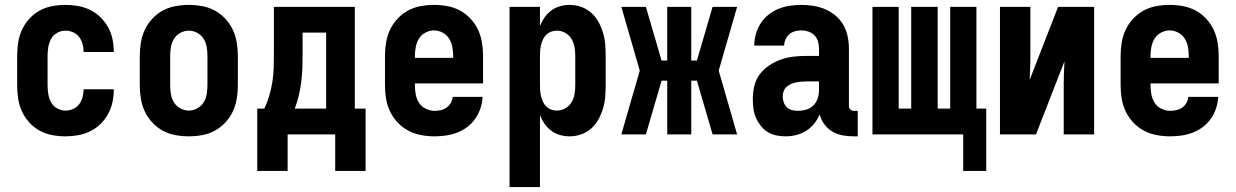

<svg xmlns="http://www.w3.org/2000/svg" viewBox="-20 -548 5040 783"><path d="M247 8Q220 8 193 3Q166 -2 142 -15Q118 -28 99.5 -48.5Q81 -69 69.5 -94Q58 -119 54 -146Q50 -173 50 -200V-320Q50 -347 54 -374Q58 -401 69.5 -426Q81 -451 99.5 -471.5Q118 -492 142 -505Q166 -518 193 -523Q220 -528 247 -528Q273 -528 298.5 -523.5Q324 -519 347.5 -507.5Q371 -496 389.5 -478Q408 -460 420.5 -437.5Q433 -415 438.5 -389.5Q444 -364 444 -338V-336H321V-337Q321 -353 316.5 -369Q312 -385 302.5 -397.5Q293 -410 278 -416.5Q263 -423 247 -423Q229 -423 213 -414Q197 -405 188.5 -389.5Q180 -374 177 -356Q174 -338 174 -320V-200Q174 -182 177 -164Q180 -146 188.5 -130.5Q197 -115 213 -106Q229 -97 247 -97Q263 -97 278 -103.5Q293 -110 302.5 -122.5Q312 -135 316.5 -151Q321 -167 321 -183V-184H444V-182Q444 -156 438.5 -130.5Q433 -105 420.5 -82.5Q408 -60 389.5 -42Q371 -24 347.5 -12.5Q324 -1 298.5 3.5Q273 8 247 8Z M750 8Q723 8 695.5 3Q668 -2 644 -15Q620 -28 601 -48.5Q582 -69 570.5 -93.5Q559 -118 554.5 -145.5Q550 -173 550 -200V-320Q550 -347 554.5 -374.5Q559 -402 570.5 -426.5Q582 -451 601 -471.5Q620 -492 644 -505Q668 -518 695.5 -523Q723 -528 750 -528Q777 -528 804.5 -523Q832 -518 856 -505Q880 -492 899 -471.5Q918 -451 929.5 -426.5Q941 -402 945.5 -374.5Q950 -347 950 -320V-200Q950 -173 945.5 -145.5Q941 -118 929.5 -93.5Q918 -69 899 -48.5Q880 -28 856 -15Q832 -2 804.5 3Q777 8 750 8ZM750 -97Q768 -97 784.5 -106Q801 -115 810.5 -130.5Q820 -146 823 -164Q826 -182 826 -200V-320Q826 -338 823 -356Q820 -374 810.5 -389.5Q801 -405 784.5 -414Q768 -423 750 -423Q732 -423 715.5 -414Q699 -405 689.5 -389.5Q680 -374 677 -356Q674 -338 674 -320V-200Q674 -182 677 -164Q680 -146 689.5 -130.5Q699 -115 715.5 -106Q732 -97 750 -97Z M1029 149V-105H1058Q1070 -130 1078 -157.5Q1086 -185 1090.5 -212.5Q1095 -240 1096 -268.5Q1097 -297 1097 -325V-520H1427V-105H1471V149H1347V0H1153V149ZM1310 -105V-415H1214V-325Q1214 -297 1213 -269Q1212 -241 1208.5 -213.5Q1205 -186 1198.5 -158.5Q1192 -131 1182 -105Z M1752 8Q1725 8 1697.5 3Q1670 -2 1645.5 -15Q1621 -28 1602 -48Q1583 -68 1571 -93Q1559 -118 1554.5 -145Q1550 -172 1550 -200V-320Q1550 -347 1554.5 -374.5Q1559 -402 1570.5 -426.5Q1582 -451 1601 -471.5Q1620 -492 1644 -505Q1668 -518 1695.5 -523Q1723 -528 1750 -528Q1777 -528 1804.5 -523Q1832 -518 1856 -505Q1880 -492 1899 -471.5Q1918 -451 1929.5 -426.5Q1941 -402 1945.5 -374.5Q1950 -347 1950 -320V-208H1672V-200Q1672 -181 1675.5 -162.5Q1679 -144 1689 -128.5Q1699 -113 1716.5 -104.5Q1734 -96 1752 -96Q1765 -96 1778 -99Q1791 -102 1801.5 -109.5Q1812 -117 1818.5 -128.5Q1825 -140 1826 -153H1948Q1947 -130 1939.5 -107Q1932 -84 1918.5 -64.5Q1905 -45 1886 -30.5Q1867 -16 1845 -7.5Q1823 1 1799.5 4.5Q1776 8 1752 8ZM1672 -312H1828V-320Q1828 -338 1824.5 -356.5Q1821 -375 1811.5 -390.5Q1802 -406 1785 -415Q1768 -424 1750 -424Q1732 -424 1715 -415Q1698 -406 1688.5 -390.5Q1679 -375 1675.5 -356.5Q1672 -338 1672 -320Z M2058 215V-520H2182V-442Q2189 -460 2200.5 -476.5Q2212 -493 2228 -505Q2244 -517 2263.5 -522.5Q2283 -528 2303 -528Q2327 -528 2350 -520Q2373 -512 2391 -496Q2409 -480 2420.5 -459Q2432 -438 2439 -415Q2446 -392 2448 -368Q2450 -344 2450 -320V-200Q2450 -176 2448 -152Q2446 -128 2439 -105Q2432 -82 2420.5 -61Q2409 -40 2391 -24Q2373 -8 2350 0Q2327 8 2303 8Q2283 8 2263.5 2.5Q2244 -3 2228 -15Q2212 -27 2200.5 -43.5Q2189 -60 2182 -78V215ZM2251 -97Q2269 -97 2285 -106Q2301 -115 2310.5 -130.5Q2320 -146 2323 -164Q2326 -182 2326 -200V-320Q2326 -338 2323 -356Q2320 -374 2310.5 -389.5Q2301 -405 2285 -414Q2269 -423 2251 -423Q2239 -423 2228 -419Q2217 -415 2208.5 -407Q2200 -399 2195 -388.5Q2190 -378 2187 -366.5Q2184 -355 2183 -343.5Q2182 -332 2182 -320V-200Q2182 -188 2183 -176.5Q2184 -165 2187 -153.5Q2190 -142 2195 -131.5Q2200 -121 2208.5 -113Q2217 -105 2228 -101Q2239 -97 2251 -97Z M2514 0 2589 -260 2514 -520H2614L2678 -301H2701V-520H2799V-301H2822L2886 -520H2986L2911 -260L2986 0H2886L2822 -219H2799V0H2701V-219H2678L2614 0Z M3184 8Q3164 8 3145 4Q3126 0 3110 -10Q3094 -20 3082 -35.5Q3070 -51 3062.5 -68.5Q3055 -86 3052.5 -105.5Q3050 -125 3050 -144Q3050 -170 3056 -196.5Q3062 -223 3078 -244.5Q3094 -266 3116.5 -281Q3139 -296 3164 -305Q3189 -314 3216 -317Q3243 -320 3269 -320H3320V-349Q3320 -364 3316 -378.5Q3312 -393 3302 -403.5Q3292 -414 3277.5 -419Q3263 -424 3248 -424Q3235 -424 3222 -420.5Q3209 -417 3199 -408.5Q3189 -400 3183.5 -387.5Q3178 -375 3178 -362H3056Q3056 -386 3062.5 -409Q3069 -432 3082 -452.5Q3095 -473 3114 -488Q3133 -503 3155 -512Q3177 -521 3200.5 -524.5Q3224 -528 3248 -528Q3273 -528 3298 -524Q3323 -520 3346 -510Q3369 -500 3388.5 -483.5Q3408 -467 3420 -445Q3432 -423 3437 -398.5Q3442 -374 3442 -349V-115Q3442 -107 3448 -101.5Q3454 -96 3461 -96H3478V8H3461Q3439 8 3416.5 4Q3394 0 3374.5 -11.5Q3355 -23 3341.5 -41.5Q3328 -60 3323 -81Q3314 -61 3300 -43.5Q3286 -26 3267.5 -14.5Q3249 -3 3227.5 2.5Q3206 8 3184 8ZM3234 -96Q3251 -96 3268 -101Q3285 -106 3297 -118Q3309 -130 3314.5 -146.5Q3320 -163 3320 -180V-216H3269Q3258 -216 3247.5 -215Q3237 -214 3226.5 -212Q3216 -210 3206 -205.5Q3196 -201 3188 -194Q3180 -187 3176 -176.5Q3172 -166 3172 -155Q3172 -143 3176 -131Q3180 -119 3189 -110.5Q3198 -102 3210 -99Q3222 -96 3234 -96Z M3908 149V0H3538V-520H3645V-105H3696V-520H3804V-105H3855V-520H3962V-105H4002V149Z M4058 0V-520H4182V-312Q4182 -289 4181 -266.5Q4180 -244 4179 -222L4295 -520H4442V0H4318V-208Q4318 -231 4319 -253.5Q4320 -276 4321 -298L4205 0Z M4752 8Q4725 8 4697.5 3Q4670 -2 4645.5 -15Q4621 -28 4602 -48Q4583 -68 4571 -93Q4559 -118 4554.5 -145Q4550 -172 4550 -200V-320Q4550 -347 4554.5 -374.5Q4559 -402 4570.5 -426.5Q4582 -451 4601 -471.5Q4620 -492 4644 -505Q4668 -518 4695.5 -523Q4723 -528 4750 -528Q4777 -528 4804.5 -523Q4832 -518 4856 -505Q4880 -492 4899 -471.5Q4918 -451 4929.5 -426.5Q4941 -402 4945.5 -374.5Q4950 -347 4950 -320V-208H4672V-200Q4672 -181 4675.5 -162.5Q4679 -144 4689 -128.5Q4699 -113 4716.5 -104.5Q4734 -96 4752 -96Q4765 -96 4778 -99Q4791 -102 4801.5 -109.5Q4812 -117 4818.5 -128.5Q4825 -140 4826 -153H4948Q4947 -130 4939.5 -107Q4932 -84 4918.5 -64.5Q4905 -45 4886 -30.5Q4867 -16 4845 -7.5Q4823 1 4799.5 4.5Q4776 8 4752 8ZM4672 -312H4828V-320Q4828 -338 4824.5 -356.5Q4821 -375 4811.5 -390.5Q4802 -406 4785 -415Q4768 -424 4750 -424Q4732 -424 4715 -415Q4698 -406 4688.5 -390.5Q4679 -375 4675.5 -356.5Q4672 -338 4672 -320Z"/></svg>

Font: Iosevka SS18 Extrabold
Style: Regular
Weight: 800
Monospace: yes
Designer: Belleve Invis
Foundry: Belleve Invis
Version: Version 25.1.1; ttfautohint (v1.8.4)